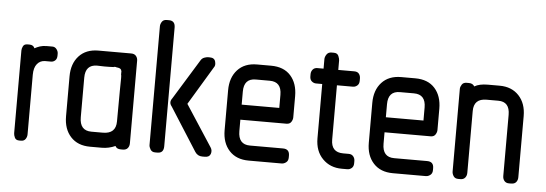

<svg xmlns="http://www.w3.org/2000/svg" viewBox="-36 -495 1664 585"><g transform="rotate(5 795.5 -202.5)"><path d="M95 -248Q80 -248 70.5 -236.5Q61 -225 61 -203V-21Q61 -13 56.5 -6.5Q52 0 43 0H37Q27 0 23.5 -7.5Q20 -15 20 -21V-274Q20 -280 23.5 -287Q27 -294 37 -294H43Q55 -294 59 -284Q66 -288 75 -291Q84 -294 96 -294H113Q121 -294 126 -287.5Q131 -281 131 -274V-268Q131 -258 125.5 -253Q120 -248 113 -248Z M348 0Q335 0 331 -9Q311 0 290 0H254Q216 0 194.5 -23.5Q173 -47 173 -86V-208Q173 -247 194.5 -270.5Q216 -294 254 -294H354Q364 -294 369 -288Q374 -282 374 -274V-21Q374 -12 369 -6Q364 0 354 0ZM330 -217Q330 -226 329 -227V-233Q330 -237 327.5 -242Q325 -247 313 -248Q312 -249 308 -249Q305 -249 304 -248Q300 -248 289.5 -247.5Q279 -247 254 -248Q218 -248 218 -208V-87Q218 -46 254 -46H289Q329 -46 329 -84Q329 -148 329.5 -177Q330 -206 330 -217Z M597 0Q583 0 575 -12L491 -144Q481 -156 491 -169L566 -291Q570 -298 577 -300.5Q584 -303 588 -303H594Q608 -303 611 -291.5Q614 -280 609 -274L538 -156L620 -30Q626 -21 622.5 -10.5Q619 0 605 0ZM453 0Q443 0 438.5 -7.5Q434 -15 434 -21V-384Q434 -391 438.5 -398Q443 -405 453 -405H460Q479 -405 479 -384V-21Q479 0 460 0Z M703 -122V-87Q703 -46 739 -46H840Q860 -46 860 -26V-20Q860 -10 853.5 -5Q847 0 840 0H739Q701 0 679.5 -23.5Q658 -47 658 -86V-208Q658 -247 679.5 -270.5Q701 -294 739 -294H782Q821 -294 842 -270.5Q863 -247 863 -208V-143Q863 -136 858.5 -129Q854 -122 844 -122ZM739 -248Q703 -248 703 -208V-168H818V-208Q818 -248 782 -248Z M1024 0Q988 0 965 -23.5Q942 -47 942 -86V-252H923Q916 -252 910 -257Q904 -262 904 -272V-279Q904 -287 909 -293Q914 -299 923 -299H942V-328Q942 -335 947 -342.5Q952 -350 962 -350H969Q980 -350 983.5 -341.5Q987 -333 987 -328V-299H1036Q1046 -299 1050.5 -293Q1055 -287 1055 -279V-272Q1055 -262 1049 -257Q1043 -252 1036 -252H987V-86Q987 -47 1024 -47H1041Q1050 -47 1055 -41Q1060 -35 1060 -27V-20Q1060 -10 1054 -5Q1048 0 1041 0Z M1144 -122V-87Q1144 -46 1180 -46H1281Q1301 -46 1301 -26V-20Q1301 -10 1294.5 -5Q1288 0 1281 0H1180Q1142 0 1120.5 -23.5Q1099 -47 1099 -86V-208Q1099 -247 1120.5 -270.5Q1142 -294 1180 -294H1223Q1262 -294 1283 -270.5Q1304 -247 1304 -208V-143Q1304 -136 1299.5 -129Q1295 -122 1285 -122ZM1180 -248Q1144 -248 1144 -208V-168H1259V-208Q1259 -248 1223 -248Z M1535 0Q1526 0 1521 -6Q1516 -12 1516 -21V-208Q1516 -248 1481 -248H1445Q1406 -248 1406 -210V-21Q1406 -12 1401 -6Q1396 0 1387 0H1380Q1370 0 1365.5 -7Q1361 -14 1361 -21V-274Q1361 -280 1365.5 -287Q1370 -294 1380 -294H1387Q1399 -294 1404 -285Q1419 -294 1445 -294H1481Q1518 -294 1540 -270.5Q1562 -247 1562 -208V-21Q1562 -12 1557 -6Q1552 0 1542 0Z"/></g></svg>

Font: Chathura
Style: ExtraBold
Weight: 800
Designer: Appaji Ambarisha Darbha
Foundry: Aditya Fonts
Version: Version 1.001 2016